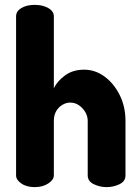

<svg xmlns="http://www.w3.org/2000/svg" viewBox="-20 -768 575 788"><path d="M123 0Q89 0 67.5 -15Q46 -30 46 -48V-701Q46 -722 67.5 -735Q89 -748 123 -748Q155 -748 178 -735Q201 -722 201 -701V-406Q215 -435 247 -458.5Q279 -482 325 -482Q371 -482 409.5 -453.5Q448 -425 471.5 -377.5Q495 -330 495 -272V-48Q495 -24 470.5 -12Q446 0 417 0Q390 0 365 -12Q340 -24 340 -48V-272Q340 -291 330 -308Q320 -325 304 -336Q288 -347 268 -347Q252 -347 236.5 -338Q221 -329 211 -312.5Q201 -296 201 -272V-48Q201 -30 178 -15Q155 0 123 0Z"/></svg>

Font: Dosis ExtraBold
Style: Regular
Weight: 800
Designer: EdgarTolentino, PabloImpallari, IginoMarini
Foundry: EdgarTolentino, PabloImpallari, IginoMarini
Version: Version 3.001; ttfautohint (v1.8.2)